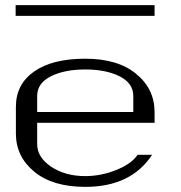

<svg xmlns="http://www.w3.org/2000/svg" viewBox="-20 -729 706 749"><path d="M583 -709V-667H41V-709ZM583 -250H125V-167Q125 -115.2 179.7 -78.6Q234.4 -42 312.5 -42Q374 -42 433.6 -65.9Q493.2 -89.8 516.6 -125H573.2Q491.2 0 312.5 0Q185.5 0 113.8 -59.1Q42 -118.2 42 -208V-312.5Q42 -400.4 113.3 -450.2Q184.6 -500 312.5 -500Q439.5 -500 511.2 -440.9Q583 -381.8 583 -292ZM125 -292H500V-354.5Q500 -404.3 446.8 -431.2Q393.6 -458 312.5 -458Q231.4 -458 178.2 -431.2Q125 -404.3 125 -354.5Z"/></svg>

Font: okolaks
Style: Regular
Weight: 500
Version: Version 000.6.0